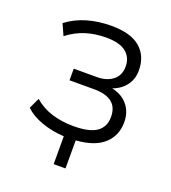

<svg xmlns="http://www.w3.org/2000/svg" viewBox="-121 -598 734 823"><g transform="rotate(20 246.5 -186.0)"><path d="M217 135V8Q162 5 114.5 -12Q67 -29 38 -57L61 -106Q96 -75 142 -61Q188 -47 240 -47Q314 -47 346.5 -70.5Q379 -94 379 -139Q379 -183 351.5 -204.5Q324 -226 271 -226H158V-279H263Q308 -279 336 -301Q364 -323 364 -363Q364 -405 334.5 -428.5Q305 -452 244 -452Q194 -452 151 -438.5Q108 -425 69 -395L46 -446Q86 -477 137.5 -492Q189 -507 248 -507Q337 -507 380 -469.5Q423 -432 423 -367Q423 -325 398.5 -295Q374 -265 332 -253L331 -258Q383 -250 411.5 -217.5Q440 -185 440 -137Q440 -76 398 -37.5Q356 1 271 7V135Z"/></g></svg>

Font: Nunitoga
Style: Light
Weight: 300
Designer: Vernon Adams
Foundry: Vernon Adams
Version: Version 1.0